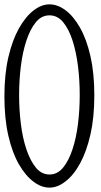

<svg xmlns="http://www.w3.org/2000/svg" viewBox="-30 -854 462 880"><path d="M259.3 -752.4Q233.4 -783.7 196.8 -783.7Q160.2 -783.7 134.3 -752.2Q108.4 -720.7 91.1 -668.2Q73.7 -615.7 65.7 -551.3Q57.6 -486.8 57.6 -418.5Q57.6 -350.1 65.7 -285.6Q73.7 -221.2 91.1 -169.4Q108.4 -117.7 134.3 -85.9Q160.2 -54.2 196.8 -54.2Q233.4 -54.2 259.3 -85.9Q285.2 -117.7 302.2 -169.4Q319.3 -221.2 327.4 -285.6Q335.4 -350.1 335.4 -418.5Q335.4 -486.8 327.4 -551.3Q319.3 -615.7 302.5 -668.2Q285.6 -720.7 259.3 -752.4ZM124 -21Q87.4 -47.9 56.9 -100.6Q26.4 -153.3 8.3 -231.9Q-9.8 -310.5 -9.8 -411.9Q-9.8 -513.2 8.3 -591.6Q26.4 -669.9 56.9 -724.1Q87.4 -778.3 124 -806.2Q159.7 -834 196.8 -834Q233.9 -834 269.5 -807.6Q306.2 -780.8 336.4 -727.8Q366.7 -674.8 384.5 -596.7Q402.3 -518.6 402.3 -417Q402.3 -315.4 384.5 -237.3Q366.7 -159.2 336.7 -104.5Q306.6 -49.8 269.5 -22Q233.9 5.9 196.8 5.9Q159.7 5.9 124 -21Z"/></svg>

Font: Scarab Serif
Style: Condensed-Light
Weight: 300
Designer: John Roberts
Foundry: Scarab
Version: 1.0